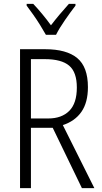

<svg xmlns="http://www.w3.org/2000/svg" viewBox="-20 -967 523 987"><path d="M212 -714Q322 -714 377 -668.5Q432 -623 432 -519Q432 -440 398.5 -392Q365 -344 303 -324L465 0H401L251 -310H139V0H83V-714ZM210 -663H139V-358H228Q297 -358 336 -397Q375 -436 375 -517Q375 -596 335.5 -629.5Q296 -663 210 -663ZM216 -788Q203 -811 186 -838.5Q169 -866 150.5 -892Q132 -918 117 -938V-947H151Q172 -925 196.5 -895.5Q221 -866 242 -837Q265 -867 286.5 -892.5Q308 -918 334 -947H368V-938Q344 -907 314.5 -864.5Q285 -822 268 -788Z"/></svg>

Font: Noto Sans Gujarati UI Condensed Light
Style: Regular
Weight: 300
Width: 3
Designer: Jelle Bosma - Monotype Design Team, Universal Thirst
Foundry: Monotype Imaging Inc.
Version: Version 2.106; ttfautohint (v1.8.4.7-5d5b)